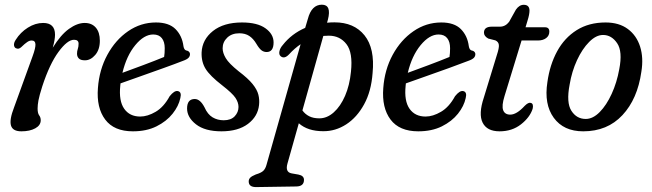

<svg xmlns="http://www.w3.org/2000/svg" viewBox="-20 -538 2712 799"><path d="M50.5 -336Q40.5 -337.5 38.5 -348.2Q36.5 -359 45.5 -372.5Q65 -403.5 96 -423Q127 -442.5 159.5 -442.5Q209 -442.5 209 -393.5Q209 -373.5 199.5 -339.5Q232.5 -393 267 -417.8Q301.5 -442.5 332.5 -442.5Q362 -442.5 378.8 -423Q395.5 -403.5 395.5 -368.5Q395.5 -331.5 376.2 -309.2Q357 -287 333.5 -287Q315.5 -287 308 -294.8Q300.5 -302.5 300.5 -314.5Q300.5 -325.5 303.8 -334.5Q307 -343.5 307 -356.5Q307 -372.5 288 -372.5Q260.5 -372.5 223.5 -322.2Q186.5 -272 156 -179Q143.5 -139.5 140 -120.2Q136.5 -101 136.5 -86.5Q136.5 -66.5 143 -58Q149.5 -49.5 149.5 -37.5Q149.5 -16.5 126.8 -4Q104 8.5 69 8.5Q33 8.5 25.8 -15.5Q18.5 -39.5 38.5 -91L115.5 -303.5Q128.5 -339 127.5 -354.2Q126.5 -369.5 111.5 -369.5Q103 -369.5 93.5 -363.2Q84 -357 68 -341.5Q58 -333 50.5 -336Z M730.5 -130Q723.5 -96.5 698.2 -64.8Q673 -33 631.2 -12.2Q589.5 8.5 533 8.5Q454.5 8.5 417.8 -40.5Q381 -89.5 387.5 -171.5Q393 -248 426.8 -310Q460.5 -372 513.2 -408.2Q566 -444.5 629 -444.5Q683 -444.5 710.5 -416.8Q738 -389 743.5 -345.5Q746 -330.5 755 -328Q768 -326 770.5 -315Q771.5 -305.5 765.2 -298.2Q759 -291 742 -285Q707.5 -271.5 659.2 -254.2Q611 -237 563.2 -220Q515.5 -203 481.5 -191Q481 -186 480.5 -181Q474 -118 496.8 -85.5Q519.5 -53 563.5 -53Q594 -53 627.8 -72.8Q661.5 -92.5 686 -137.5Q705.5 -162 720 -159Q737 -155.5 730.5 -130ZM617.5 -394.5Q579.5 -394.5 543 -350.2Q506.5 -306 489.5 -235Q527.5 -249 576.5 -267.2Q625.5 -285.5 663 -301Q665.5 -315.5 665.5 -337.5Q665.5 -364 653.5 -379.2Q641.5 -394.5 617.5 -394.5Z M911 -37.5Q941 -37.5 956.8 -54.2Q972.5 -71 972.5 -93Q972.5 -111.5 959.8 -130.8Q947 -150 904.5 -183Q854 -222 835.8 -251.2Q817.5 -280.5 819 -320Q821.5 -373.5 866.2 -409Q911 -444.5 987 -444.5Q1051 -444.5 1084.8 -420.2Q1118.5 -396 1118.5 -361.5Q1118.5 -321.5 1089.5 -321.5Q1077.5 -321.5 1068 -328.8Q1058.5 -336 1047 -355.5Q1034 -377.5 1017.2 -388.5Q1000.5 -399.5 976 -399.5Q944.5 -399.5 925.5 -381.2Q906.5 -363 906.5 -337Q906.5 -318 919.5 -296Q932.5 -274 973 -241.5Q1012 -212 1031 -188.5Q1050 -165 1055.2 -144Q1060.5 -123 1058 -101Q1053 -53.5 1012 -22.5Q971 8.5 901.5 8.5Q833 8.5 795.8 -20.5Q758.5 -49.5 758.5 -86.5Q758.5 -126 790.5 -126Q813 -126 831 -91.5Q844 -62 864.5 -49.8Q885 -37.5 911 -37.5Z M1183.5 -312.5Q1163.5 -291 1148 -304Q1140 -311 1142.8 -324.5Q1145.5 -338 1157 -351Q1193.5 -397.5 1250 -422L1261 -459Q1276.5 -518.5 1319.5 -518.5Q1360.5 -518.5 1344.5 -456L1341 -443.5Q1356 -445 1372 -445Q1453.5 -445 1497 -390.8Q1540.5 -336.5 1530.5 -234Q1525 -158 1495.2 -103.8Q1465.5 -49.5 1420.8 -20.5Q1376 8.5 1325 8Q1260.5 8 1223.5 -25L1176 143.5Q1166.5 178.5 1193.5 183.5L1222 188.5Q1245 193 1245 210.5Q1245 237.5 1213 238L1048 240.5Q1015 241.5 1015 217Q1015 208 1021.2 201.5Q1027.5 195 1044.5 188Q1066.5 181.5 1075.5 173Q1084.5 164.5 1089 148L1231 -354Q1206 -337 1183.5 -312.5ZM1348.5 -389.5Q1337 -389.5 1325.5 -388.5L1238.5 -78.5Q1249.5 -63 1266.8 -54.2Q1284 -45.5 1309 -45.5Q1341 -45.5 1369 -70.5Q1397 -95.5 1416 -139.2Q1435 -183 1440.5 -239.5Q1449 -319 1421.8 -354.2Q1394.5 -389.5 1348.5 -389.5Z M1918 -130Q1911 -96.5 1885.8 -64.8Q1860.5 -33 1818.8 -12.2Q1777 8.5 1720.5 8.5Q1642 8.5 1605.2 -40.5Q1568.5 -89.5 1575 -171.5Q1580.5 -248 1614.2 -310Q1648 -372 1700.8 -408.2Q1753.5 -444.5 1816.5 -444.5Q1870.5 -444.5 1898 -416.8Q1925.5 -389 1931 -345.5Q1933.5 -330.5 1942.5 -328Q1955.5 -326 1958 -315Q1959 -305.5 1952.8 -298.2Q1946.5 -291 1929.5 -285Q1895 -271.5 1846.8 -254.2Q1798.5 -237 1750.8 -220Q1703 -203 1669 -191Q1668.5 -186 1668 -181Q1661.5 -118 1684.2 -85.5Q1707 -53 1751 -53Q1781.5 -53 1815.2 -72.8Q1849 -92.5 1873.5 -137.5Q1893 -162 1907.5 -159Q1924.5 -155.5 1918 -130ZM1805 -394.5Q1767 -394.5 1730.5 -350.2Q1694 -306 1677 -235Q1715 -249 1764 -267.2Q1813 -285.5 1850.5 -301Q1853 -315.5 1853 -337.5Q1853 -364 1841 -379.2Q1829 -394.5 1805 -394.5Z M2041.5 -370 2012 -377.5Q1994 -387.5 1994 -402Q1994 -427 2026.5 -427H2060.5Q2083 -427 2098.5 -447L2127 -498Q2141 -518 2159.5 -518Q2183.5 -518 2183.5 -493.5Q2183.5 -486.5 2181.5 -475.8Q2179.5 -465 2174.5 -449.5L2167 -424.5H2248Q2266 -424.5 2266 -406.5Q2266 -389.5 2252.8 -379.5Q2239.5 -369.5 2218.5 -369.5H2150.5L2079.5 -138Q2067 -97.5 2074 -79.2Q2081 -61 2103.5 -61Q2130 -61 2163.5 -97.5Q2178.5 -112.5 2188 -110Q2195.5 -108.5 2197.2 -101.5Q2199 -94.5 2196.5 -85Q2185 -49.5 2148 -20.5Q2111 8.5 2059 8.5Q2006.5 8.5 1988.5 -27.5Q1970.5 -63.5 1993.5 -132L2047.5 -308.5Q2057.5 -338.5 2056 -351.2Q2054.5 -364 2041.5 -370Z M2500 -444.5Q2556 -444.5 2592.5 -417.5Q2629 -390.5 2643.8 -344Q2658.5 -297.5 2649 -239.5Q2633 -126 2570.2 -58.8Q2507.5 8.5 2407 8.5Q2325.5 8.5 2284.5 -47.8Q2243.5 -104 2258 -196.5Q2268 -268.5 2298.5 -324.5Q2329 -380.5 2379.8 -412.5Q2430.5 -444.5 2500 -444.5ZM2417.5 -43Q2447.5 -43 2475.8 -71.8Q2504 -100.5 2525.5 -147.5Q2547 -194.5 2557 -250Q2571.5 -324 2548.2 -358.2Q2525 -392.5 2489.5 -392.5Q2460.5 -392.5 2431.8 -363.5Q2403 -334.5 2381.2 -287.5Q2359.5 -240.5 2350.5 -186Q2336 -111 2357.8 -77Q2379.5 -43 2417.5 -43Z"/></svg>

Font: Fraunces 144pt SuperSoft
Style: Italic
Weight: 400
Italic angle: -16°
Version: Version 1.000;[b76b70a41]